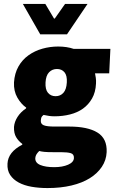

<svg xmlns="http://www.w3.org/2000/svg" viewBox="-20 -748 586 974"><path d="M159 54Q158 78 184.5 89Q211 100 255 100Q297 100 325.5 87.5Q354 75 355 54Q356 34 339 29Q322 24 290 24H251Q221 24 205.5 22.5Q190 21 179 18Q170 27 165 35Q160 43 159 54ZM18 82Q21 23 93 -14V-18Q74 -32 62 -52Q50 -72 51 -104Q53 -130 69 -155Q85 -180 112 -198L113 -202Q87 -220 68 -253Q49 -286 51 -330Q54 -376 73.5 -410.5Q93 -445 124.5 -467.5Q156 -490 195 -501Q234 -512 275 -512Q319 -512 354 -500H540L534 -376H462Q464 -367 466 -353Q468 -339 467 -324Q465 -280 447 -248.5Q429 -217 401 -197Q373 -177 335.5 -167.5Q298 -158 256 -158Q231 -158 201 -165Q192 -158 190 -152.5Q188 -147 187 -136Q186 -119 202 -112.5Q218 -106 256 -106H331Q425 -106 474.5 -75.5Q524 -45 521 24Q519 65 496.5 98.5Q474 132 435.5 156Q397 180 342.5 193Q288 206 221 206Q178 206 140.5 199.5Q103 193 75 178Q47 163 31.5 139.5Q16 116 18 82ZM262 -260Q286 -260 301.5 -277Q317 -294 319 -330Q321 -365 307 -381.5Q293 -398 269 -398Q245 -398 229 -381.5Q213 -365 211 -330Q209 -294 223.5 -277Q238 -260 262 -260ZM96 -728H210L254 -654H258L310 -728H424L320 -574H184Z"/></svg>

Font: Kilde Sans Black
Style: Regular
Weight: 900
Italic angle: -3°
Designer: Paul D. Hunt
Foundry: Adobe Systems Incorporated
Version: Version 1.050;PS Version 1.000;hotconv 1.0.70;makeotf.lib2.5